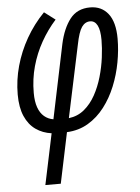

<svg xmlns="http://www.w3.org/2000/svg" viewBox="-55 -589 636 872"><g transform="rotate(-5 263.0 -153.0)"><path d="M116.2 240.2 165 8.3Q124.5 2.9 93.3 -19Q62 -41 44.4 -81.1Q26.9 -121.1 26.9 -180.2Q26.9 -245.6 44.7 -309.8Q62.5 -374 96.2 -433.1Q129.9 -492.2 178.2 -542L228 -504.4Q189.9 -461.9 161.1 -410.9Q132.3 -359.9 116.2 -302.2Q100.1 -244.6 100.1 -181.2Q100.1 -142.1 109.6 -115.2Q119.1 -88.4 137 -73.2Q154.8 -58.1 178.7 -54.2L249 -391.6Q264.2 -461.4 296.9 -503.7Q329.6 -545.9 388.7 -545.9Q440.9 -545.9 470.9 -507.6Q501 -469.2 501 -393.6Q501 -341.3 490.7 -285.9Q480.5 -230.5 459.5 -179Q438.5 -127.4 406.7 -85.9Q375 -44.4 332 -18.8Q289.1 6.8 234.9 9.3L186.5 240.2ZM249 -53.2Q289.6 -58.1 319.6 -83Q349.6 -107.9 370.4 -145.5Q391.1 -183.1 403.8 -227.1Q416.5 -271 422.1 -314.7Q427.7 -358.4 427.7 -394Q427.7 -438.5 416.3 -460.7Q404.8 -482.9 383.3 -482.9Q360.4 -482.9 345.2 -461.4Q330.1 -439.9 318.8 -382.3Z"/></g></svg>

Font: Open Sans Condensed
Style: Italic
Weight: 400
Width: 3
Italic angle: -12°
Designer: Monotype Design Team
Foundry: Monotype Imaging Inc.
Version: Version 3.000